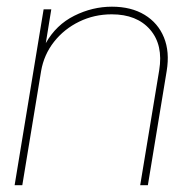

<svg xmlns="http://www.w3.org/2000/svg" viewBox="-20 -543 561 563"><path d="M100.6 -335 45.4 0H22.9L107.9 -515.6H130.4L114.3 -416.5Q144.5 -470.2 197.8 -496.8Q251 -523.4 308.1 -523.4Q364.7 -523.4 404.1 -499.5Q443.4 -475.6 460.7 -433.3Q478 -391.1 468.8 -335L413.6 0H391.1L446.8 -336.9Q459 -411.1 420.2 -456.1Q381.3 -501 307.6 -501Q256.3 -501 212.2 -479.5Q168 -458 138.4 -420.4Q108.9 -382.8 100.6 -335Z"/></svg>

Font: Inter Display Thin
Style: Italic
Weight: 100
Italic angle: -9.39999°
Designer: Rasmus Andersson
Foundry: rsms
Version: Version 4.000;git-a52131595